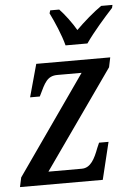

<svg xmlns="http://www.w3.org/2000/svg" viewBox="-54 -807 585 848"><g transform="rotate(-5 238.5 -383.0)"><path d="M255 -606H352C386 -655 439 -715 474 -753L477 -766H427C393 -743 346 -702 313 -669C294 -702 264 -742 241 -766H201L197 -753C216 -715 243 -653 255 -606ZM0 0H367L407 -165H365L355 -142C338 -97 319 -57 279 -57H131L438 -493L447 -536H119L79 -391H122L124 -395C150 -449 162 -479 208 -479H315L9 -42Z"/></g></svg>

Font: Noto Serif Condensed Medium
Style: Italic
Weight: 500
Width: 3
Italic angle: -12°
Designer: Monotype Design Team
Foundry: Monotype Imaging Inc.
Version: Version 2.013